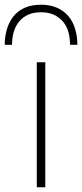

<svg xmlns="http://www.w3.org/2000/svg" viewBox="-78 -794 348 814"><path d="M250 -604H219Q219 -631 212.5 -656Q206 -681 191 -700Q176 -719 152.5 -730.5Q129 -742 96 -742Q64 -742 41 -731.5Q18 -721 3 -702.5Q-12 -684 -19.5 -659Q-27 -634 -27 -604H-58Q-58 -637 -49.5 -667.5Q-41 -698 -23 -722Q-5 -746 24.5 -760Q54 -774 96 -774Q135 -774 164 -761Q193 -748 212 -725.5Q231 -703 240.5 -671.5Q250 -640 250 -604ZM114 0H78V-530H114Z"/></svg>

Font: Tanohe Sans ExtraLight
Style: Regular
Weight: 250
Designer: Village Type and Design LLC & Cristiano Sobral
Foundry: Cooper Hewitt Smithsonian Design Museum
Version: Version 1.00;September 29, 2021;FontCreator 13.0.0.2655 64-b